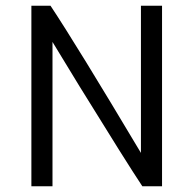

<svg xmlns="http://www.w3.org/2000/svg" viewBox="-20 -653 678 673"><path d="M164 0H90V-633H157Q248 -496 474 -117V-633H548V0H479Q425 -81 259 -350Q189 -464 164 -506Z"/></svg>

Font: Tajawal
Style: Regular
Weight: 400
Designer: Boutros Fonts
Foundry: Created by Boutros International 2017
Version: Version 1.700